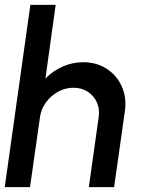

<svg xmlns="http://www.w3.org/2000/svg" viewBox="-30 -770 600 790"><path d="M484 -314 439.5 0H335.5L376 -288Q381 -321.5 368.5 -349Q356 -376.5 330.8 -392.8Q305.5 -409 272.5 -409Q239 -409 209.2 -392.8Q179.5 -376.5 159.2 -349Q139 -321.5 134.5 -288L93.5 0H-10.5L95 -750H199L157 -447Q187 -478 227.5 -496Q268 -514 312 -514Q367.5 -514 409 -487Q450.5 -460 471 -414.5Q491.5 -369 484 -314Z"/></svg>

Font: Urbanist SemiBold
Style: Italic
Weight: 600
Italic angle: -8°
Designer: Corey Hu
Foundry: Corey Hu
Version: Version 1.321; ttfautohint (v1.8.4.7-5d5b)